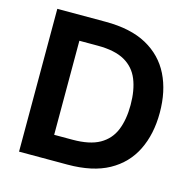

<svg xmlns="http://www.w3.org/2000/svg" viewBox="-103 -804 915 909"><g transform="rotate(15 354.5 -350.0)"><path d="M68 0V-700H305Q428 -700 507 -656.5Q586 -613 625 -534.5Q664 -456 664 -350Q664 -245 625 -166Q586 -87 507 -43.5Q428 0 305 0ZM208 -120H298Q382 -120 430.5 -147.5Q479 -175 500 -226.5Q521 -278 521 -350Q521 -422 500 -474Q479 -526 430.5 -553.5Q382 -581 298 -581H208Z"/></g></svg>

Font: DM Sans ExtraBold
Style: Regular
Weight: 800
Designer: Colophon Foundry, Jonny Pinhorn
Foundry: Colophon Foundry
Version: Version 4.004; ttfautohint (v1.8.4.7-5d5b)